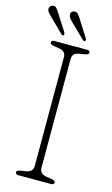

<svg xmlns="http://www.w3.org/2000/svg" viewBox="-144 -918 564 967"><g transform="rotate(15 138.0 -435.0)"><path d="M161 -66.5Q161 -35.5 196 -29.5L226.5 -24.5Q244.5 -21.5 244.5 -11.5Q244.5 0 229 0H58.5Q43 0 43 -11.5Q43 -21.5 61 -24.5L91 -29.5Q126 -35.5 126 -66.5V-634Q126 -664.5 93 -670L61 -675.5Q43 -678.5 43 -688.5Q43 -700 58.5 -700H229Q244.5 -700 244.5 -688.5Q244.5 -678.5 226.5 -675.5L194 -670Q161 -664.5 161 -634ZM43 -837.5 95 -756Q100.5 -745.5 96.5 -740.5Q91 -735.5 83 -743L12.5 -812.5Q5.5 -819.5 -1.5 -826.8Q-8.5 -834 -11 -841.5Q-14 -852.5 -9.5 -859.8Q-5 -867 3 -869Q16 -873 24.2 -863.8Q32.5 -854.5 43 -837.5ZM155 -837.5 206.5 -756Q213.5 -745.5 208.5 -740.5Q202.5 -735 195 -743L124 -812Q117 -819 110.2 -826.2Q103.5 -833.5 101 -841.5Q95 -863 114.5 -869Q127.5 -872.5 136 -863.5Q144.5 -854.5 155 -837.5Z"/></g></svg>

Font: Fraunces 72pt S100 Thin
Style: Regular
Weight: 100
Version: Version 1.000; ttfautohint (v1.8.3)